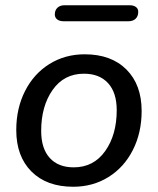

<svg xmlns="http://www.w3.org/2000/svg" viewBox="-20 -703 602 732"><path d="M42 -207Q42 -290 75.5 -356Q109 -422 168.5 -459Q228 -496 303 -496Q404 -496 462 -438Q520 -380 520 -280Q520 -197 486.5 -131Q453 -65 393.5 -28Q334 9 259 9Q158 9 100 -49Q42 -107 42 -207ZM425 -283Q425 -350 392 -386Q359 -422 300 -422Q224 -422 180.5 -360Q137 -298 137 -204Q137 -137 169.5 -101Q202 -65 261 -65Q337 -65 381 -127Q425 -189 425 -283ZM189 -648Q189 -664 199 -673.5Q209 -683 226 -683H474Q489 -683 498 -676.5Q507 -670 507 -658Q507 -641 497 -631.5Q487 -622 470 -622H222Q207 -622 198 -629Q189 -636 189 -648Z"/></svg>

Font: SN Pro
Style: Italic
Weight: 400
Italic angle: -9°
Designer: Tobias Whetton
Foundry: Supernotes
Version: Version 1.003